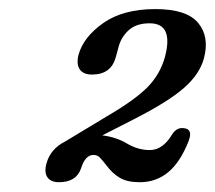

<svg xmlns="http://www.w3.org/2000/svg" viewBox="-20 -734 462 412"><path d="M79.5 -382.5Q88 -414.5 120 -430.5L209.5 -484.5Q268 -518.5 295.8 -546.2Q323.5 -574 334 -612Q353 -684 301 -684Q272.5 -684 256.2 -669.2Q240 -654.5 234.5 -633.5L228.5 -611.5Q218.5 -574 177.5 -574Q159 -574 151.2 -585Q143.5 -596 148.5 -616.5Q159 -654.5 201.5 -684.5Q244 -714.5 313.5 -714.5Q381 -714.5 405.5 -684.5Q430 -654.5 417.5 -608.5Q408.5 -575 375 -545.5Q341.5 -516 269 -479L199.5 -443.5Q229 -440 252.5 -426Q276 -412 301.5 -412Q329 -412 349 -445Q359 -461 374 -459Q394.5 -457.5 385 -432Q367 -386 341 -364.5Q315 -343 280 -343Q253 -343 237 -352.5Q221 -362 208.5 -379Q199.5 -390.5 194.2 -396Q189 -401.5 180.5 -401.5Q163 -401.5 154 -373Q144 -343 106.5 -343Q89.5 -343 82 -353.2Q74.5 -363.5 79.5 -382.5Z"/></svg>

Font: Fraunces 9pt S100
Style: Italic
Weight: 400
Italic angle: -16°
Version: Version 1.000; ttfautohint (v1.8.3)